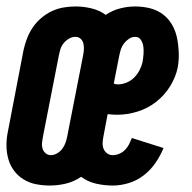

<svg xmlns="http://www.w3.org/2000/svg" viewBox="-25 -562 595 594"><path d="M130 12Q108 12 87 8Q66 4 48 -7Q30 -18 18 -34.5Q6 -51 0.5 -71Q-5 -91 -5 -113Q-5 -135 0 -158L48 -408Q52 -426 59 -444Q66 -462 77 -478Q88 -494 103.5 -507Q119 -520 136.5 -528Q154 -536 172.5 -539Q191 -542 209 -542Q234 -542 258.5 -536Q283 -530 302 -516Q323 -530 346.5 -536Q370 -542 393 -542Q417 -542 439 -536.5Q461 -531 478.5 -518Q496 -505 507 -486Q518 -467 522.5 -445.5Q527 -424 528 -401Q529 -378 525 -354Q519 -324 501.5 -295.5Q484 -267 457.5 -246.5Q431 -226 399.5 -216.5Q368 -207 338 -207Q330 -207 322.5 -207.5Q315 -208 308 -209L295 -140Q293 -130 292.5 -120Q292 -110 295.5 -101.5Q299 -93 306.5 -87.5Q314 -82 324 -82Q334 -82 344.5 -86.5Q355 -91 362.5 -99Q370 -107 374.5 -116Q379 -125 383 -135L481 -104Q471 -80 456 -58Q441 -36 419.5 -19.5Q398 -3 373 4.5Q348 12 324 12Q297 12 271.5 6Q246 0 226 -15Q204 0 179 6Q154 12 130 12ZM340 -301Q353 -301 366.5 -306.5Q380 -312 390 -322Q400 -332 406.5 -344.5Q413 -357 416 -370Q418 -382 419 -394Q420 -406 418.5 -417.5Q417 -429 411 -438.5Q405 -448 393 -448Q383 -448 374 -442Q365 -436 358.5 -427.5Q352 -419 349 -409.5Q346 -400 344 -390L327 -304Q330 -302 333 -301.5Q336 -301 340 -301ZM132 -82Q142 -82 151.5 -87.5Q161 -93 167.5 -101.5Q174 -110 177.5 -120Q181 -130 183 -140L232 -390Q234 -400 234.5 -409.5Q235 -419 233 -427.5Q231 -436 224.5 -442Q218 -448 208 -448Q198 -448 188.5 -442.5Q179 -437 172 -428.5Q165 -420 162 -410Q159 -400 157 -390L108 -140Q106 -130 105 -120.5Q104 -111 106.5 -102.5Q109 -94 116 -88Q123 -82 132 -82Z"/></svg>

Font: Lode
Style: Bold Italic
Weight: 700
Italic angle: -11°
Monospace: yes
Designer: Belleve Invis
Foundry: Belleve Invis
Version: Version 29.2.0; ttfautohint (v1.8.3)